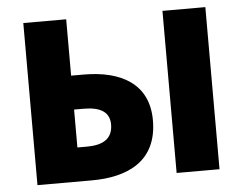

<svg xmlns="http://www.w3.org/2000/svg" viewBox="-48 -709 971 767"><g transform="rotate(-5 437.0 -325.0)"><path d="M72 0H290C434 0 554 -54 554 -218C554 -366 442 -424 294 -424H244V-650H72ZM244 -136V-288H282C352 -288 386 -264 386 -216C386 -158 346 -136 282 -136ZM630 0H802V-650H630Z"/></g></svg>

Font: Giro Sans Black
Style: Regular
Weight: 900
Designer: Paul D. Hunt
Foundry: Adobe Systems Incorporated
Version: Version 1.000;PS 1.0;hotconv 1.0.88;makeotf.lib2.5.647800